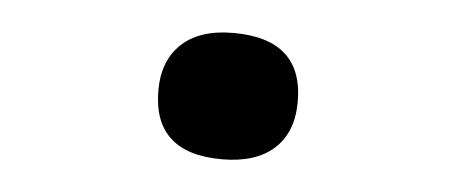

<svg xmlns="http://www.w3.org/2000/svg" viewBox="-29 -474 671 283"><g transform="rotate(5 307.0 -332.5)"><path d="M306.2 -238.8Q204.1 -238.8 204.1 -332Q204.1 -376 230.7 -400.9Q257.3 -425.8 307.1 -425.8Q410.2 -425.8 410.2 -333Q410.2 -287.6 383.1 -263.2Q356 -238.8 306.2 -238.8Z"/></g></svg>

Font: IntelOne Mono Medium
Style: Regular
Weight: 500
Designer: Fred Shallcrass
Foundry: Frere-Jones Type LLC
Version: Version 1.200;hotconv 1.1.0;makeotfexe 2.6.0;FJTRelease1.2